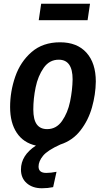

<svg xmlns="http://www.w3.org/2000/svg" viewBox="-20 -769 565 1026"><path d="M448 -661H187L200 -749H461ZM186 121Q186 155 227 155Q252 155 282 149L264 231Q235 237 204 237Q154 237 123 210Q92 183 92 137Q92 61 172 9Q105 -6 69.5 -59.5Q34 -113 34 -197Q34 -280 61.5 -359.5Q89 -439 149 -491Q209 -543 301 -543Q392 -543 442 -487.5Q492 -432 492 -333Q491 -264 471.5 -195Q452 -126 410 -72Q368 -18 303 3Q234 34 210 63.5Q186 93 186 121ZM158 -184Q158 -130 176.5 -104.5Q195 -79 232 -79Q281 -79 311.5 -122.5Q342 -166 354.5 -226.5Q367 -287 368 -345Q368 -450 294 -450Q244 -450 213.5 -406.5Q183 -363 170.5 -302.5Q158 -242 158 -184Z"/></svg>

Font: Fira Sans Condensed Medium
Style: Italic
Weight: 500
Width: 3
Italic angle: -8°
Designer: bBox Type GmbH & Carrois Corporate GbR & Edenspiekermann AG
Foundry: bBox Type GmbH & Carrois Corporate GbR & Edenspiekermann AG
Version: Version 4.301